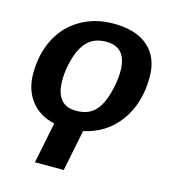

<svg xmlns="http://www.w3.org/2000/svg" viewBox="-110 -629 832 927"><g transform="rotate(15 305.5 -165.5)"><path d="M578.6 -333.5Q578.6 -202.1 513.4 -112.3Q448.2 -22.5 335.4 2L293.9 207.5H149.9L191.4 2.4Q114.7 -14.6 72.8 -69.6Q30.8 -124.5 30.8 -204.6Q30.8 -302.7 69.6 -378.4Q108.4 -454.1 180.4 -495.8Q252.4 -537.6 343.8 -537.6Q457.5 -537.6 518.1 -484.1Q578.6 -430.7 578.6 -333.5ZM435.1 -323.2Q435.1 -443.8 333.5 -443.8Q276.9 -443.8 243.7 -413.3Q210.4 -382.8 192.6 -324Q174.8 -265.1 174.8 -210.4Q174.8 -84 276.4 -84Q334 -84 366.7 -114.7Q399.4 -145.5 417.2 -207.8Q435.1 -270 435.1 -323.2Z"/></g></svg>

Font: Liberation Sans
Style: Bold Italic
Weight: 700
Italic angle: -12°
Designer: Steve Matteson
Foundry: Ascender Corporation
Version: Version 2.1.5